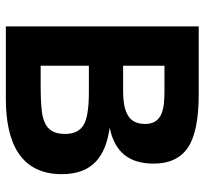

<svg xmlns="http://www.w3.org/2000/svg" viewBox="-42 -674 716 673"><g transform="rotate(90 316.5 -338.0)"><path d="M428 -364C508 -380 554 -426.8 554 -518C554 -572.7 535.3 -612.7 498 -638C460.7 -663.3 398.7 -676 312 -676H73V0H327C478.8 0 591 -50.2 591 -196C591 -303.5 529.3 -349.7 428 -364ZM295 -411H211V-556H299C365.1 -556 415 -547.6 415 -488C415 -424.3 364.8 -411 295 -411ZM450 -208C450 -161.5 429.9 -140.1 392 -130C372 -124.7 335 -122 281 -122H211V-291H304C360.7 -291 399.2 -284.7 419.5 -272C439.8 -259.3 450 -238 450 -208Z"/></g></svg>

Font: Fog Sans
Style: Bold
Weight: 700
Foundry: Intel Corporation
Version: Version 1.00